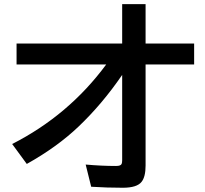

<svg xmlns="http://www.w3.org/2000/svg" viewBox="-20 -844 980 917"><path d="M563.5 -824.2H675.3V-636.2H907.2V-536.1H675.3V-53.2Q675.3 0.5 656.2 24.4Q634.3 52.7 566.4 52.7Q489.7 52.7 415.5 47.9L389.2 -58.1Q465.8 -51.3 534.2 -51.3Q557.1 -51.3 561 -61.5Q563.5 -67.4 563.5 -79.1V-486.3Q468.3 -347.2 355 -239.3Q252.4 -141.6 107.9 -61L38.1 -156.2Q308.1 -293.5 487.3 -536.1H59.1V-636.2H563.5Z"/></svg>

Font: FORM UDPGothic
Style: Bold
Weight: 700
Foundry: Pronama LLC
Version: Version 1.051